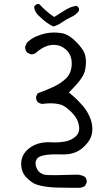

<svg xmlns="http://www.w3.org/2000/svg" viewBox="-20 -789 540 928"><path d="M158.2 -769Q149.4 -764.6 145 -756.3Q147.5 -728 173.3 -707.5L173.8 -707Q203.1 -677.7 237.3 -661.1Q259.3 -666.5 277.3 -679.7Q298.3 -694.8 323.7 -706.5Q333.5 -710.9 339.8 -715.3Q352.5 -724.1 361.8 -736.8V-748Q357.9 -756.8 349.1 -760.7Q321.3 -756.8 296.6 -741.2Q272 -725.6 242.2 -707L237.3 -710Q201.2 -734.9 169.9 -769ZM350.6 55.2Q280.8 57.6 251.2 57.6Q221.7 57.6 212.2 57.1Q202.6 56.6 197 55.7Q191.4 54.7 186.5 52.7Q163.1 43.5 154.8 17.6Q151.9 9.3 151.9 1Q151.9 -25.4 178.7 -34.7Q203.1 -43 249.5 -43Q262.7 -43 272.2 -42.7Q281.7 -42.5 286.6 -42.5Q342.8 -42.5 379.4 -74.2Q418.9 -108.9 424.3 -144Q426.3 -154.8 426.3 -165.5Q426.3 -206.5 400.9 -249Q391.1 -265.1 379.6 -278.3Q368.2 -291.5 353.8 -305.9Q339.4 -320.3 319.8 -336.4L313 -342.3Q323.2 -352.1 326.7 -356Q355.5 -384.8 371.8 -408.7Q388.2 -432.6 391.1 -449.7Q395.5 -470.7 395.5 -488Q395.5 -505.4 392.1 -519.5Q385.7 -549.3 347.7 -587.2Q309.6 -625 274.9 -629.4Q256.3 -631.8 240.2 -631.8Q198.7 -631.8 155.8 -613.3Q130.4 -602.5 110.4 -583L102.1 -565.4Q101.6 -563.5 101.6 -561.5Q101.6 -545.9 110.8 -535.2L127.4 -526.9Q129.4 -526.4 130.9 -526.4Q145.5 -526.4 154.8 -534.7Q197.3 -572.3 240.2 -572.3Q272.5 -572.3 297.9 -550.3Q326.7 -524.9 326.7 -482.4Q326.7 -436 298.3 -409.2Q272.5 -384.8 236.1 -368.2Q199.7 -351.6 162.1 -337.9L154.8 -322.8Q154.3 -320.8 154.3 -319.3Q154.3 -305.2 162.1 -295.9Q171.4 -288.6 183.6 -286.6Q206.1 -289.6 222.2 -289.6Q238.3 -289.6 250 -288.1Q278.3 -284.7 295.4 -272.5Q327.1 -249 344 -225.1Q360.8 -201.2 362.8 -170.9Q362.8 -168.9 362.8 -167Q362.8 -136.7 328.6 -117.2Q299.8 -100.6 244.6 -100.6L215.3 -101.6Q148.9 -101.6 109.4 -62Q84 -36.6 82.5 -2.4Q82.5 0.5 82.5 2.9Q82.5 41.5 105.5 66.4Q131.8 94.2 155.3 102.5Q179.7 110.8 213.6 114.7Q247.6 118.7 327.6 118.7Q345.7 118.7 365.7 118.7Q379.9 117.2 391.1 109.4L398.9 93.3Q399.4 91.3 399.4 89.8Q399.4 75.7 391.6 66.9Q374.5 55.2 350.6 55.2Z"/></svg>

Font: NaikaiFont
Style: Light
Weight: 300
Version: Version 1.89